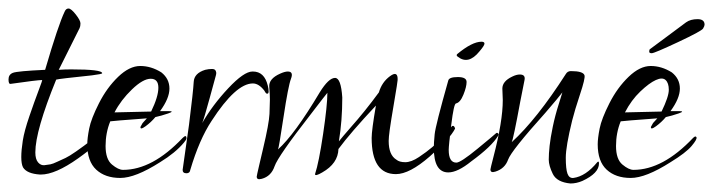

<svg xmlns="http://www.w3.org/2000/svg" viewBox="-22 -405 1675 451"><path d="M145 -242Q218 -242 218 -233Q218 -231 194 -228Q117 -220 110 -218Q61 -98 61 -47Q61 -31 67.5 -23.5Q74 -16 82.5 -17Q91 -18 96.5 -19Q102 -20 113.5 -25.5Q125 -31 132 -34Q149 -42 197 -79Q214 -91 215 -84Q215 -71 161.5 -33Q108 5 74 5Q73 5 72 5Q41 3 32 -12Q28 -20 28 -36Q28 -52 31.5 -74.5Q35 -97 47 -132Q59 -167 68.5 -192Q78 -217 77 -217Q66 -217 3 -208Q-2 -207 -2 -218.5Q-2 -230 8.5 -234Q19 -238 84 -241Q115 -347 130 -378Q133 -385 139 -385Q145 -385 156 -371Q167 -357 167 -350Q167 -343 165 -339L116 -241Q130 -242 145 -242Z M357 -235Q376 -220 376 -197Q376 -174 354 -144H374Q389 -144 373 -138.5Q357 -133 343 -130Q333 -118 320 -108.5Q307 -99 308 -107L313 -116L323 -127Q242 -121 237 -120Q226 -93 226 -62Q226 -31 241 -18.5Q256 -6 267 -6Q336 -6 407 -81Q416 -90 416 -80Q416 -77 410 -70Q390 -46 354 -24Q296 13 260.5 13Q225 13 204 -6.5Q183 -26 183 -66Q183 -80 187.5 -103Q192 -126 210.5 -162.5Q229 -199 255.5 -224.5Q282 -250 307.5 -250Q333 -250 357 -235ZM333 -143Q350 -178 350 -199Q350 -220 332 -220Q314 -220 288 -195Q262 -170 247 -141Q321 -143 333 -143Z M599 -192Q586 -209 572 -209Q532 -209 475 -121Q446 -77 425 -6Q424 2 416 2Q407 2 407 -6L422 -112Q432 -192 433 -212.5Q434 -233 460 -241Q468 -243 476.5 -243Q485 -243 486 -234Q486 -231 485 -227.5Q484 -224 470.5 -174.5Q457 -125 453 -116Q477 -158 514 -197.5Q551 -237 571 -237Q572 -237 572 -237Q599 -237 607 -204Q609 -196 609 -190.5Q609 -185 606 -185Q603 -184 599 -192Z M908 4Q851 4 851 -81Q851 -99 861 -157Q801 -93 773 -55Q772 -21 735 0Q718 10 718 4Q727 -23 737 -90.5Q747 -158 747 -187Q745 -185 709 -138Q631 -38 623 -14.5Q615 9 593 15Q589 16 587 16Q581 16 581 10Q581 8 586.5 -15.5Q592 -39 596 -56Q610 -115 611 -137.5Q612 -160 612 -171Q612 -182 610.5 -201Q609 -220 636 -232Q647 -237 654 -237Q668 -237 661.5 -220Q655 -203 644 -130Q633 -57 631 -54Q670 -89 729 -188Q750 -222 765 -222Q779 -222 782 -176Q782 -121 774 -73Q782 -83 802 -106Q835 -143 868 -188Q875 -212 894 -226Q913 -240 912 -217Q912 -213 904 -166Q896 -119 893.5 -100.5Q891 -82 891 -74Q891 -41 909 -30Q916 -24 930 -24Q944 -24 962 -36Q980 -48 993.5 -59.5Q1007 -71 1015.5 -80.5Q1024 -90 1031.5 -99Q1039 -108 1040 -109Q1045 -111 1047 -103Q1035 -79 987.5 -37.5Q940 4 908 4Z M1109 -307Q1116 -307 1116 -302.5Q1116 -298 1104 -284Q1078 -252 1053 -272Q1049 -275 1052 -278Q1087 -307 1109 -307ZM1032 -53Q1032 -23 1050 -23Q1060 -23 1099.5 -55.5Q1139 -88 1142 -91Q1145 -94 1147 -92.5Q1149 -91 1149 -89.5Q1149 -88 1148 -86Q1133 -61 1085 -26Q1053 0 1031 0Q997 0 997 -58Q997 -69 999 -89.5Q1001 -110 1031 -216Q1033 -224 1053.5 -224Q1074 -224 1074 -212.5Q1074 -201 1066.5 -182.5Q1059 -164 1049 -162Q1044 -161 1038 -112Q1032 -63 1032 -53Z M1385 -21Q1385 2 1346 20Q1332 26 1318 26Q1286 23 1276.5 3.5Q1267 -16 1267 -30Q1267 -44 1269 -62.5Q1271 -81 1276.5 -107.5Q1282 -134 1290.5 -160.5Q1299 -187 1299 -188Q1290 -176 1259 -140Q1179 -51 1171.5 -30Q1164 -9 1142 -2Q1130 2 1130 -7Q1130 -9 1137 -36Q1159 -120 1159 -170L1158 -197Q1158 -214 1181 -225Q1191 -230 1199 -230Q1213 -230 1210 -216.5Q1207 -203 1200 -166Q1184 -79 1180 -71Q1239 -125 1307 -231Q1311 -238 1319 -238Q1348 -238 1351 -228Q1353 -221 1340.5 -183.5Q1328 -146 1322 -122Q1307 -61 1307 -34.5Q1307 -8 1311 3Q1315 14 1325 13Q1354 9 1381 -24Q1385 -28 1385 -21Z M1556 -235Q1575 -220 1575 -197Q1575 -174 1553 -144H1573Q1588 -144 1572 -138.5Q1556 -133 1542 -130Q1532 -118 1519 -108.5Q1506 -99 1507 -107L1512 -116L1522 -127Q1441 -121 1436 -120Q1425 -93 1425 -62Q1425 -31 1440 -18.5Q1455 -6 1466 -6Q1535 -6 1606 -81Q1612 -87 1614 -82.5Q1616 -78 1602.5 -62Q1589 -46 1553 -24Q1495 13 1459.5 13Q1424 13 1403 -6.5Q1382 -26 1382 -66Q1382 -80 1386.5 -103Q1391 -126 1409.5 -162.5Q1428 -199 1454.5 -224.5Q1481 -250 1506.5 -250Q1532 -250 1556 -235ZM1532 -143Q1549 -178 1549 -194Q1549 -210 1541.5 -217Q1534 -224 1518.5 -217Q1503 -210 1482 -190Q1461 -170 1446 -141Q1520 -143 1532 -143ZM1633 -347Q1633 -344 1629.5 -338Q1626 -332 1570.5 -306Q1515 -280 1509 -280Q1503 -280 1503 -283.5Q1503 -287 1504 -289Q1518 -299 1548.5 -322Q1579 -345 1589.5 -352.5Q1600 -360 1616.5 -360Q1633 -360 1633 -347Z"/></svg>

Font: Lovers Quarrel
Style: Regular
Weight: 400
Designer: Robert E. Leuschke
Foundry: Robert E. Leuschke
Version: Version 1.001